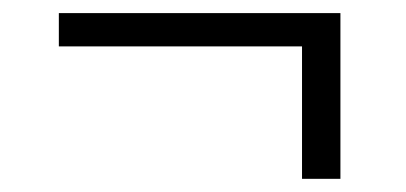

<svg xmlns="http://www.w3.org/2000/svg" viewBox="-20 -352 620 293"><path d="M440.9 -79.1V-281.2H69.8V-332H499.5V-79.1Z"/></svg>

Font: Elstob 6pt
Style: Italic
Weight: 400
Italic angle: -20°
Designer: Peter S. Baker
Version: Version 1.015